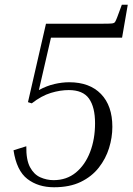

<svg xmlns="http://www.w3.org/2000/svg" viewBox="-20 -780 559 810"><path d="M98 -349 174 -680H416Q441 -680 451.5 -681Q462 -682 465.5 -687.5Q469 -693 474 -706L494 -760H519L495 -621H195L144 -400Q177 -418 209.5 -425.5Q242 -433 272 -433Q358 -433 406 -383.5Q454 -334 454 -245Q454 -200 440 -155Q426 -110 396.5 -72.5Q367 -35 320.5 -12.5Q274 10 208 10Q141 10 95.5 -25Q50 -60 37 -146L91 -163Q90 -106 106.5 -75Q123 -44 150 -32Q177 -20 206 -20Q261 -20 300 -52Q339 -84 360 -138.5Q381 -193 381 -260Q381 -328 355.5 -364Q330 -400 270 -400Q234 -400 194.5 -388Q155 -376 114 -344Z"/></svg>

Font: Inria Serif Light
Style: Italic
Weight: 300
Italic angle: -10°
Designer: Black Foundry Team
Foundry: Black Foundry
Version: Version 1.000; ttfautohint (v1.8.3)